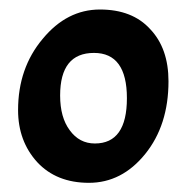

<svg xmlns="http://www.w3.org/2000/svg" viewBox="-20 -698 401 410"><path d="M71.3 -615.2Q123 -677.7 193.4 -677.7Q262.7 -677.7 300.8 -635.7Q339.8 -594.7 339.8 -524.4Q339.8 -430.7 290 -369.1Q240.2 -307.6 169.9 -307.6Q100.6 -307.6 59.6 -351.6Q18.6 -396.5 18.6 -462.9Q18.6 -552.7 71.3 -615.2ZM180.7 -585Q108.4 -585 108.4 -494.1Q108.4 -447.3 128.9 -419.9Q149.4 -391.6 182.6 -391.6Q251 -391.6 251 -488.3Q251 -585 180.7 -585Z"/></svg>

Font: Acme Polish
Style: Regular
Weight: 400
Designer: Juan Pablo del Peral
Version: Version 1.002